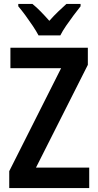

<svg xmlns="http://www.w3.org/2000/svg" viewBox="-20 -957 498 977"><path d="M434 0H27V-86L291 -610H33V-714H427V-627L163 -104H434ZM176 -777Q165 -798 147 -825Q129 -852 109.5 -878.5Q90 -905 73 -925V-937H145Q165 -921 187 -898.5Q209 -876 231 -851Q256 -879 276 -898Q296 -917 318 -937H390V-925Q374 -905 354.5 -879Q335 -853 316.5 -826Q298 -799 287 -777Z"/></svg>

Font: Noto Sans Georgian Condensed SemiBold
Style: Regular
Weight: 600
Width: 3
Designer: Monotype Design Team, Akaki Razmadze
Foundry: Google LLC
Version: Version 2.005; ttfautohint (v1.8.4.7-5d5b)